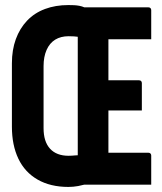

<svg xmlns="http://www.w3.org/2000/svg" viewBox="-20 -729 640 758"><path d="M250 -709Q262 -709 272.5 -708.5Q283 -708 293.5 -706Q304 -704 313 -700H335H566Q571 -700 574 -697Q577 -694 577 -689Q577 -660 577 -631.5Q577 -603 577 -574H361H320Q307 -581 290 -583.5Q273 -586 251 -586Q220 -586 198 -572.5Q176 -559 164 -532Q152 -505 152 -468V-223Q152 -170 177.5 -142Q203 -114 251 -114Q258 -114 264.5 -114.5Q271 -115 277 -115.5Q283 -116 287 -116Q287 -183 287 -250.5Q287 -318 287 -385.5Q287 -453 287 -521Q287 -589 287 -656H417L408 -645Q408 -619 408 -593Q408 -567 408 -541Q408 -489 408 -437Q408 -385 408 -333Q408 -281 408 -229Q408 -177 408 -126H566Q571 -126 574 -123Q577 -120 577 -115Q577 -86 577 -57.5Q577 -29 577 0H359Q350 0 338.5 0Q327 0 301 0V-9H344Q308 2 288.5 5.5Q269 9 250 9Q179 9 128.5 -20Q78 -49 52.5 -102.5Q27 -156 27 -229V-479Q27 -532 42.5 -574.5Q58 -617 87 -647.5Q116 -678 157.5 -693.5Q199 -709 250 -709ZM359 -412H529Q534 -412 537 -409Q540 -406 540 -401Q540 -373 540 -347Q540 -321 540 -293H359Z"/></svg>

Font: Recursive Monospace
Style: Bold
Weight: 700
Version: Version 1.047